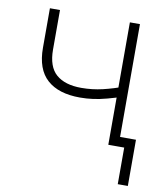

<svg xmlns="http://www.w3.org/2000/svg" viewBox="-78 -586 687 807"><g transform="rotate(10 265.5 -182.5)"><path d="M258.8 -174.8Q167.5 -174.8 118.7 -218.5Q69.8 -262.2 69.8 -354V-522.5H112.8V-354Q112.8 -280.8 150.1 -248.3Q187.5 -215.8 257.3 -215.8Q304.2 -215.8 348.6 -226.3Q393.1 -236.8 439.9 -254.4V-210.9Q403.8 -198.7 373.5 -190.7Q343.3 -182.6 315.7 -178.7Q288.1 -174.8 258.8 -174.8ZM411.1 0V-522.5H454.1V0ZM479 156.2V0H431.6V-41H522V156.2Z"/></g></svg>

Font: Inter 28pt ExtraLight
Style: Regular
Weight: 250
Designer: Rasmus Andersson
Foundry: rsms
Version: Version 4.001;git-66647c0bb